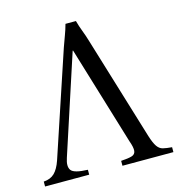

<svg xmlns="http://www.w3.org/2000/svg" viewBox="-103 -779 811 870"><g transform="rotate(-15 302.5 -344.0)"><path d="M131 -100Q118 -62 131.5 -43.5Q145 -25 209 -23V0H2V-23Q34 -25 53 -43.5Q72 -62 85 -100L247 -586Q256 -612 265.5 -637Q275 -662 282 -688H331Q338 -662 347.5 -637.5Q357 -613 365 -586L513 -100Q524 -65 535 -49Q546 -33 562 -29Q578 -25 604 -23V0H365V-23Q399 -25 415.5 -30Q432 -35 434 -51Q436 -67 424 -100L284 -562H282Z"/></g></svg>

Font: Bona Nova
Style: Regular
Weight: 400
Designer: Mateusz Machalski
Foundry: Capitalics
Version: Version 4.001; ttfautohint (v1.8.3)